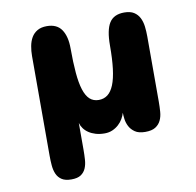

<svg xmlns="http://www.w3.org/2000/svg" viewBox="-73 -562 788 773"><g transform="rotate(-10 321.5 -175.5)"><path d="M87.9 -379.9Q87.9 -400.9 91.6 -420.4Q95.2 -439.9 104 -455.1Q112.8 -470.2 128.2 -479.2Q143.6 -488.3 167 -488.3Q208.5 -488.3 227.3 -460.2Q246.1 -432.1 246.1 -383.8Q246.1 -325.7 249.8 -283.4Q253.4 -241.2 262.2 -213.6Q271 -186 285.6 -172.6Q300.3 -159.2 322.3 -159.2Q343.3 -159.2 358.6 -170.9Q374 -182.6 384.3 -207.8Q394.5 -232.9 399.4 -272.5Q404.3 -312 404.3 -367.2Q404.3 -430.7 422.6 -459.5Q440.9 -488.3 483.4 -488.3Q508.3 -488.3 523.2 -478.8Q538.1 -469.2 545.9 -453.6Q553.7 -438 556.2 -418Q558.6 -397.9 558.6 -377V-110.4Q558.6 -89.4 557.1 -69.6Q555.7 -49.8 548.3 -34.4Q541 -19 526.1 -9.5Q511.2 0 484.4 0Q457.5 0 442.4 -10.5Q427.2 -21 419.7 -35.6Q412.1 -50.3 410.2 -65.9Q408.2 -81.5 408.2 -91.8Q404.8 -79.6 397.7 -67.4Q390.6 -55.2 379.6 -45.2Q368.7 -35.2 354.2 -28.8Q339.8 -22.5 322.3 -22.5Q302.2 -22.5 285.9 -27.3Q269.5 -32.2 257.6 -40.3Q245.6 -48.3 237.8 -59.1Q230 -69.8 226.6 -82V27.3Q226.6 47.9 225.3 67.6Q224.1 87.4 217.5 102.8Q210.9 118.2 197.3 127.4Q183.6 136.7 158.2 136.7Q133.3 136.7 119.1 127.4Q105 118.2 98.1 102.8Q91.3 87.4 89.6 67.6Q87.9 47.9 87.9 27.3Z"/></g></svg>

Font: Concert One
Style: Regular
Weight: 400
Version: Version 1.003